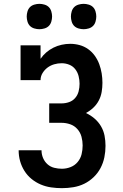

<svg xmlns="http://www.w3.org/2000/svg" viewBox="-20 -971 640 999"><path d="M302 8Q274 8 246 4Q218 0 192 -11Q166 -22 144 -40Q122 -58 107 -82Q92 -106 84.5 -133Q77 -160 77 -189H196Q196 -168 204 -149Q212 -130 227 -116.5Q242 -103 262 -98Q282 -93 302 -93Q325 -93 347 -101.5Q369 -110 384 -128Q399 -146 404.5 -168.5Q410 -191 410 -214Q410 -237 404 -259.5Q398 -282 382.5 -299.5Q367 -317 345 -324.5Q323 -332 300 -332H236V-433H300Q320 -433 339 -439.5Q358 -446 371 -461Q384 -476 389 -495.5Q394 -515 394 -535Q394 -555 389 -575Q384 -595 371.5 -611Q359 -627 340 -634.5Q321 -642 301 -642Q281 -642 262 -636.5Q243 -631 227.5 -619.5Q212 -608 201.5 -591Q191 -574 191 -554H87V-735H191V-665Q204 -684 221 -698.5Q238 -713 258 -723Q278 -733 300.5 -738Q323 -743 345 -743Q370 -743 394 -736.5Q418 -730 438.5 -715.5Q459 -701 473.5 -680.5Q488 -660 496.5 -637Q505 -614 509 -589.5Q513 -565 513 -540Q513 -516 509 -492.5Q505 -469 494 -448Q483 -427 465.5 -410.5Q448 -394 427 -383Q451 -372 471.5 -354.5Q492 -337 505.5 -314Q519 -291 524 -265Q529 -239 529 -212Q529 -182 523 -152.5Q517 -123 503 -96.5Q489 -70 467 -49Q445 -28 418.5 -15Q392 -2 362 3Q332 8 302 8ZM415 -819Q402 -819 388.5 -823Q375 -827 366 -836Q357 -845 353 -858.5Q349 -872 349 -885Q349 -898 353 -911.5Q357 -925 366 -934Q375 -943 388.5 -947Q402 -951 415 -951Q428 -951 441.5 -947Q455 -943 464 -934Q473 -925 477 -911.5Q481 -898 481 -885Q481 -872 477 -858.5Q473 -845 464 -836Q455 -827 441.5 -823Q428 -819 415 -819ZM185 -819Q172 -819 158.5 -823Q145 -827 136 -836Q127 -845 123 -858.5Q119 -872 119 -885Q119 -898 123 -911.5Q127 -925 136 -934Q145 -943 158.5 -947Q172 -951 185 -951Q198 -951 211.5 -947Q225 -943 234 -934Q243 -925 247 -911.5Q251 -898 251 -885Q251 -872 247 -858.5Q243 -845 234 -836Q225 -827 211.5 -823Q198 -819 185 -819Z"/></svg>

Font: Iosevka Plex Etoile
Style: Bold
Weight: 700
Designer: Belleve Invis
Foundry: Belleve Invis
Version: Version 25.1.1; ttfautohint (v1.8.4)